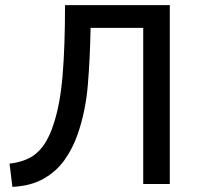

<svg xmlns="http://www.w3.org/2000/svg" viewBox="-20 -713 764 744"><path d="M28 11 17 -79Q87 -87 125.5 -123Q164 -159 187 -230Q213 -307 222.5 -420Q232 -533 232 -693H638V0H535V-605H331Q329 -489 320.5 -385.5Q312 -282 281 -193Q262 -138 230 -93Q198 -48 148 -20Q98 8 28 11Z"/></svg>

Font: Ubuntu Sans Medium
Style: Regular
Weight: 500
Designer: Dalton Maag Ltd
Foundry: Dalton Maag Ltd
Version: Version 1.006; ttfautohint (v1.8.4.7-5d5b)